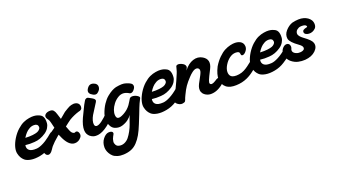

<svg xmlns="http://www.w3.org/2000/svg" viewBox="-99 -828 2649 1484"><g transform="rotate(-20 1225.5 -86.0)"><path d="M274.9 -128.9Q279.3 -119.6 279.5 -112.8Q279.8 -106 273.4 -94.5Q267.1 -83 247.8 -67.1Q228.5 -51.3 194.8 -29.8Q157.2 -5.9 113.5 2.4Q69.8 10.7 37.1 5.1Q4.4 -0.5 -12.2 -15.1Q-24.9 -26.4 -33.4 -41Q-42 -55.7 -46.6 -77.1Q-51.3 -98.6 -43.5 -128.4Q-35.6 -158.2 -15.1 -191.9Q6.8 -227.5 34.2 -252Q61.5 -276.4 85.4 -287.1Q109.4 -297.9 133.8 -301.8Q158.2 -305.7 173.6 -304.4Q189 -303.2 200.2 -299.8Q217.3 -293.9 226.8 -288.1Q236.3 -282.2 242.2 -271Q247.1 -262.2 249.3 -248.5Q251.5 -234.9 250 -217.3Q248.5 -199.7 237.1 -180.9Q225.6 -162.1 205.1 -147.9Q182.1 -132.3 158.7 -123.8Q135.3 -115.2 109.9 -113.8Q84.5 -112.3 71.8 -112.5Q59.1 -112.8 35.2 -115.2Q29.8 -86.9 48.8 -71.8Q57.1 -64.9 71.5 -61.8Q85.9 -58.6 109.4 -60.1Q132.8 -61.5 167.5 -79.6Q202.1 -97.7 240.2 -130.9Q264.6 -152.8 274.9 -128.9ZM107.9 -225.1Q80.1 -210 54.2 -168Q89.4 -166 115.2 -169.2Q141.1 -172.4 153.8 -177.5Q166.5 -182.6 173.6 -190.4Q180.7 -198.2 181.9 -202.6Q183.1 -207 183.1 -211.9Q180.7 -237.8 149.9 -237.8Q126.5 -237.8 107.9 -225.1Z M147.9 -23.9Q143.6 -43 176.8 -80.1Q188.5 -93.3 231.7 -122.6Q274.9 -151.9 292 -165L281.7 -208Q278.8 -221.7 275.6 -228.8Q272.5 -235.8 268.1 -241.7Q263.7 -247.6 262.7 -249Q249.5 -270.5 263.4 -285.2Q277.3 -299.8 305.7 -299.8Q323.2 -299.8 332.8 -289.1Q342.3 -278.3 348.6 -256.8L362.8 -211.9L385.7 -231L410.6 -252Q444.8 -273.4 458.7 -279.8Q472.7 -286.1 493.7 -288.1Q516.1 -288.1 528.6 -277.3Q541 -266.6 541 -247.1Q541 -221.2 508.8 -216.8Q466.8 -203.6 430.7 -182.1Q408.7 -167 378.9 -143.1L392.1 -108.9Q403.8 -77.1 423.8 -75.2H426.8Q430.7 -77.6 436 -79.1Q452.1 -81.1 459.2 -62.3Q466.3 -43.5 456.1 -27.8Q434.1 2 400.9 2Q348.1 2 310.1 -90.8L304.7 -103L295.9 -96.2Q253.4 -60.5 231.9 -35.2Q228.5 -31.2 223.4 -23.7Q218.3 -16.1 217.8 -15.1Q210.4 -4.9 206.1 0.5Q201.7 5.9 194.1 11Q186.5 16.1 178.7 16.1Q153.8 15.1 147.9 -23.9Z M708.5 -374Q721.2 -363.8 722.2 -349.6Q723.1 -335.4 716.8 -324.5Q710.4 -313.5 700.7 -306.2Q679.7 -285.2 643.6 -314Q616.7 -337.4 647.5 -372.1Q670.9 -397 708.5 -374ZM584.5 -278.8Q588.9 -289.1 599.1 -293.2Q609.4 -297.4 618.7 -292Q623 -289.6 629.9 -285.9Q636.7 -282.2 641.1 -279.8Q645.5 -277.3 651.1 -273.7Q656.7 -270 659.4 -266.8Q662.1 -263.7 664.1 -259.8Q666 -255.9 665.3 -251.5Q664.6 -247.1 661.6 -242.2L606.4 -154.8Q595.7 -136.2 590.1 -116.5Q584.5 -96.7 587.4 -82Q590.3 -67.4 603.5 -65.9Q636.2 -63 711.4 -142.1Q727.5 -160.2 741.9 -155.8Q756.3 -151.4 756.8 -135.5Q757.3 -119.6 746.6 -106Q644.5 8.3 571.8 3.9Q556.6 3.9 541 -4.4Q525.4 -12.7 517.6 -22.9Q476.6 -69.3 539.6 -190.9Q544.4 -200.7 553.5 -219.7Q562.5 -238.8 569.8 -253.2Q577.1 -267.6 584.5 -278.8Z M930.2 -215.8Q883.3 -245.6 842.3 -222.2Q814.9 -206.5 796.9 -182.4Q778.8 -158.2 771.5 -137.2Q763.2 -114.3 765.1 -94Q767.1 -73.7 778.3 -68.8Q793.5 -61.5 829.8 -81.3Q866.2 -101.1 889.2 -132.8Q900.4 -148.4 907 -160.6Q913.6 -172.9 917.5 -178.2Q926.8 -189 945.8 -187Q964.8 -185.1 981.7 -173.8Q998.5 -162.6 993.2 -152.8Q982.9 -133.8 975.3 -116.9Q967.8 -100.1 962.4 -86.2Q957 -72.3 943.8 -38.3Q930.7 -4.4 915.5 32.2Q896.5 79.6 878.9 110.6Q861.3 141.6 839.1 165Q816.9 188.5 789.8 199.7Q762.7 210.9 726.6 212.9Q698.2 214.4 675.8 207.5Q653.3 200.7 640.1 189Q627 177.2 618.4 162.1Q609.9 147 606.7 134.3Q603.5 121.6 603.5 110.8Q603.5 71.3 625.7 43Q647.9 14.6 672.4 12.2Q688 10.7 697.5 15.9Q707 21 706.5 32.2Q706.1 36.6 696 53.5Q686 70.3 683.6 91.8Q682.1 106 689.9 119.4Q697.8 132.8 711.4 136.2Q735.8 142.6 758.3 133.1Q780.8 123.5 795.9 104.7Q811 85.9 825 60.1Q838.9 34.2 846.9 11.5Q855 -11.2 862.3 -32.5Q869.6 -53.7 872.6 -59.1Q863.8 -43.5 843 -27.1Q822.3 -10.7 792.2 -1.2Q762.2 8.3 731.4 -3.9Q714.8 -10.3 703.9 -25.6Q692.9 -41 689 -59.8Q685.1 -78.6 686 -98.1Q687 -117.7 692.4 -133.8Q706.1 -173.8 726.8 -205.1Q747.6 -236.3 769.8 -254.4Q792 -272.5 810.5 -282.5Q829.1 -292.5 846.2 -296.9Q875 -302.2 894.3 -302.7Q913.6 -303.2 931.4 -297.4Q949.2 -291.5 956.8 -287.6Q964.4 -283.7 969.2 -279.8Q978 -272.9 979.2 -262.2Q980.5 -251.5 975.3 -242.4Q970.2 -233.4 962.4 -225.1Q954.6 -216.8 945.6 -214.6Q936.5 -212.4 930.2 -215.8Z M1315.4 -128.9Q1319.8 -119.6 1320.1 -112.8Q1320.3 -106 1314 -94.5Q1307.6 -83 1288.3 -67.1Q1269 -51.3 1235.4 -29.8Q1197.8 -5.9 1154.1 2.4Q1110.4 10.7 1077.6 5.1Q1044.9 -0.5 1028.3 -15.1Q1015.6 -26.4 1007.1 -41Q998.5 -55.7 993.9 -77.1Q989.3 -98.6 997.1 -128.4Q1004.9 -158.2 1025.4 -191.9Q1047.4 -227.5 1074.7 -252Q1102.1 -276.4 1126 -287.1Q1149.9 -297.9 1174.3 -301.8Q1198.7 -305.7 1214.1 -304.4Q1229.5 -303.2 1240.7 -299.8Q1257.8 -293.9 1267.3 -288.1Q1276.9 -282.2 1282.7 -271Q1287.6 -262.2 1289.8 -248.5Q1292 -234.9 1290.5 -217.3Q1289.1 -199.7 1277.6 -180.9Q1266.1 -162.1 1245.6 -147.9Q1222.7 -132.3 1199.2 -123.8Q1175.8 -115.2 1150.4 -113.8Q1125 -112.3 1112.3 -112.5Q1099.6 -112.8 1075.7 -115.2Q1070.3 -86.9 1089.4 -71.8Q1097.7 -64.9 1112.1 -61.8Q1126.5 -58.6 1149.9 -60.1Q1173.3 -61.5 1208 -79.6Q1242.7 -97.7 1280.8 -130.9Q1305.2 -152.8 1315.4 -128.9ZM1148.4 -225.1Q1120.6 -210 1094.7 -168Q1129.9 -166 1155.8 -169.2Q1181.6 -172.4 1194.3 -177.5Q1207 -182.6 1214.1 -190.4Q1221.2 -198.2 1222.4 -202.6Q1223.6 -207 1223.6 -211.9Q1221.2 -237.8 1190.4 -237.8Q1167 -237.8 1148.4 -225.1Z M1581.1 -78.1Q1600.1 -91.8 1614.7 -95Q1629.4 -98.1 1635.7 -92.3Q1642.1 -86.4 1643.1 -76.9Q1644 -67.4 1636.5 -54.7Q1628.9 -42 1615.2 -32.2Q1562.5 8.3 1510.3 3.9Q1494.6 2.4 1480.2 -5.6Q1465.8 -13.7 1458 -23.9Q1447.8 -38.1 1446.8 -53.7Q1445.8 -69.3 1451.4 -84.7Q1457 -100.1 1469.2 -121.1Q1497.1 -170.4 1501 -186Q1505.4 -203.6 1496.1 -212.9Q1489.3 -219.2 1480 -219.5Q1470.7 -219.7 1461.9 -215.8Q1453.1 -211.9 1443.4 -204.6Q1433.6 -197.3 1426.8 -190.7Q1419.9 -184.1 1413.1 -176.8Q1382.3 -144.5 1365.2 -119.6Q1348.1 -94.7 1330.1 -56.2Q1325.2 -46.9 1321 -36.4Q1316.9 -25.9 1315.2 -20.5Q1313.5 -15.1 1310.1 -10.7Q1306.6 -6.3 1301.3 -4.9Q1275.4 5.4 1251.2 -11.7Q1227.1 -28.8 1233.9 -47.9Q1233.9 -48.3 1240 -59.8Q1246.1 -71.3 1256.1 -90.3Q1266.1 -109.4 1277.3 -131.8Q1288.6 -154.3 1301 -182.1Q1313.5 -210 1323.2 -233.9Q1330.1 -249.5 1334 -266.6Q1337.9 -283.7 1340.3 -290Q1343.8 -296.4 1353.5 -297.9Q1363.3 -299.3 1374.8 -295.7Q1386.2 -292 1396.5 -285.6Q1406.7 -279.3 1411.6 -269.5Q1416.5 -259.8 1412.1 -250Q1410.2 -244.6 1406.7 -239.3Q1403.3 -233.9 1402.3 -231Q1437 -276.4 1478.8 -290Q1520.5 -303.7 1556.2 -282.2Q1613.3 -248 1578.1 -179.2Q1548.8 -122.6 1540.8 -102.1Q1532.7 -81.5 1537.1 -74.2Q1546.9 -57.1 1581.1 -78.1Z M1892.1 -267.1Q1901.9 -236.3 1878.9 -210.9Q1863.3 -192.9 1848.6 -194.3Q1838.9 -195.8 1838.9 -208Q1837.4 -222.2 1829.6 -226.6Q1821.8 -231 1805.7 -231Q1779.8 -231 1755.1 -212.9Q1730.5 -194.8 1712.9 -165Q1696.3 -137.2 1695.8 -112.1Q1695.3 -86.9 1710.9 -73.2Q1718.8 -66.4 1735.6 -63.7Q1752.4 -61 1775.1 -64.5Q1797.9 -67.9 1817.9 -78.1Q1836.9 -87.9 1854 -100.6Q1871.1 -113.3 1880.6 -121.1Q1890.1 -128.9 1894 -129.9Q1905.3 -132.3 1916.3 -119.4Q1927.2 -106.4 1922.9 -95.2Q1918 -82.5 1884.3 -55.2Q1850.6 -27.8 1817.9 -13.2Q1775.9 5.9 1725.8 7.3Q1675.8 8.8 1647.9 -11.2Q1581.1 -64 1640.1 -179.2Q1662.1 -215.8 1689 -242.2Q1715.8 -268.6 1739.7 -281Q1763.7 -293.5 1787.8 -299.1Q1812 -304.7 1828.9 -304Q1845.7 -303.2 1857.9 -298.8Q1884.3 -290 1892.1 -267.1Z M2205.6 -128.9Q2210 -119.6 2210.2 -112.8Q2210.4 -106 2204.1 -94.5Q2197.8 -83 2178.5 -67.1Q2159.2 -51.3 2125.5 -29.8Q2087.9 -5.9 2044.2 2.4Q2000.5 10.7 1967.8 5.1Q1935.1 -0.5 1918.5 -15.1Q1905.8 -26.4 1897.2 -41Q1888.7 -55.7 1884 -77.1Q1879.4 -98.6 1887.2 -128.4Q1895 -158.2 1915.5 -191.9Q1937.5 -227.5 1964.8 -252Q1992.2 -276.4 2016.1 -287.1Q2040 -297.9 2064.5 -301.8Q2088.9 -305.7 2104.2 -304.4Q2119.6 -303.2 2130.9 -299.8Q2147.9 -293.9 2157.5 -288.1Q2167 -282.2 2172.9 -271Q2177.7 -262.2 2179.9 -248.5Q2182.1 -234.9 2180.7 -217.3Q2179.2 -199.7 2167.7 -180.9Q2156.2 -162.1 2135.7 -147.9Q2112.8 -132.3 2089.4 -123.8Q2065.9 -115.2 2040.5 -113.8Q2015.1 -112.3 2002.4 -112.5Q1989.7 -112.8 1965.8 -115.2Q1960.4 -86.9 1979.5 -71.8Q1987.8 -64.9 2002.2 -61.8Q2016.6 -58.6 2040 -60.1Q2063.5 -61.5 2098.1 -79.6Q2132.8 -97.7 2170.9 -130.9Q2195.3 -152.8 2205.6 -128.9ZM2038.6 -225.1Q2010.7 -210 1984.9 -168Q2020 -166 2045.9 -169.2Q2071.8 -172.4 2084.5 -177.5Q2097.2 -182.6 2104.2 -190.4Q2111.3 -198.2 2112.5 -202.6Q2113.8 -207 2113.8 -211.9Q2111.3 -237.8 2080.6 -237.8Q2057.1 -237.8 2038.6 -225.1Z M2447.3 -263.2Q2457 -246.1 2456.3 -226.6Q2455.6 -207 2444.3 -195.8Q2420.4 -172.9 2390.1 -174.8Q2374.5 -175.8 2364.3 -182.4Q2354 -189 2353.5 -200.2Q2353 -211.4 2362.3 -217.5Q2371.6 -223.6 2389.2 -227.1Q2397.9 -228.5 2393.6 -236.8Q2388.2 -246.6 2372.6 -249Q2345.2 -252.4 2330.6 -245.1Q2313.5 -236.8 2307.1 -224.4Q2300.8 -211.9 2303.2 -201.2Q2308.6 -182.1 2335.4 -162.1Q2366.2 -139.6 2381.6 -124.3Q2397 -108.9 2401.4 -95.2Q2412.6 -61 2381.1 -30.3Q2349.6 0.5 2293.5 4.9Q2264.6 6.8 2236.8 0.5Q2209 -5.9 2184.6 -25.4Q2160.2 -44.9 2152.3 -75.2Q2141.1 -116.7 2168.5 -144Q2182.6 -158.2 2199.2 -158.2Q2210 -158.2 2217.3 -151.1Q2224.6 -144 2225.1 -132.8Q2226.6 -126.5 2224.1 -117.2Q2214.8 -99.6 2221.7 -86.9Q2228.5 -74.2 2246.3 -67.4Q2264.2 -60.5 2283.2 -63Q2299.8 -65.4 2307.6 -72Q2315.4 -78.6 2313.5 -90.8Q2311.5 -104 2286.1 -122.1Q2227.5 -163.6 2220.2 -193.8Q2214.4 -229 2240 -258.3Q2265.6 -287.6 2297.4 -298.8Q2354.5 -312.5 2391.8 -301.8Q2429.2 -291 2447.3 -263.2Z"/></g></svg>

Font: Florida Vibes
Style: Regular
Weight: 400
Italic angle: -30°
Designer: Turbologo.com
Foundry: Turbologo.com
Version: Version 1.000;hotconv 1.0.109;makeotfexe 2.5.65596